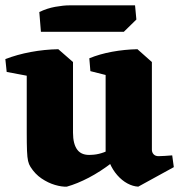

<svg xmlns="http://www.w3.org/2000/svg" viewBox="-20 -682 674 718"><path d="M230 16Q211 17 185.5 9.5Q160 2 135.5 -14.5Q111 -31 94 -58Q88 -67 85 -80Q82 -93 81 -118Q80 -143 80 -185V-449L198 -498L253 -450V-186Q253 -143 269.5 -121.5Q286 -100 322 -103Q358 -104 397 -125.5Q436 -147 473 -173L478 -146Q441 -106 398 -73Q355 -40 312 -17.5Q269 5 230 16ZM5 -413 0 -461Q44 -478 95 -487.5Q146 -497 198 -498V-428L122 -391ZM497 16Q477 15 456.5 4Q436 -7 418.5 -27Q401 -47 390 -73L375 -78V-449L494 -498L548 -450V-122Q548 -112 554.5 -105Q561 -98 573 -98Q585 -98 596.5 -99Q608 -100 624 -101L630 -57ZM318 -416 314 -464Q353 -480 399.5 -488.5Q446 -497 494 -498V-428L417 -391ZM133 -563 127 -637Q156 -651 186.5 -656.5Q217 -662 240 -662H485L490 -609L443 -563Z"/></svg>

Font: Eczar
Style: Bold
Weight: 700
Designer: Vaibhav Singh
Foundry: Rosetta Type Foundry
Version: Version 2.000